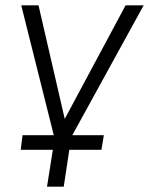

<svg xmlns="http://www.w3.org/2000/svg" viewBox="-20 -519 561 723"><path d="M157 184 179 45H58L65 -10H193L187 8L60 -499H125L228 -53H214L453 -499H521L243 7V-10H371L362 45H241L220 184Z"/></svg>

Font: Nunitoga
Style: Light Italic
Weight: 300
Italic angle: -9°
Designer: Vernon Adams
Foundry: Vernon Adams
Version: Version 1.0